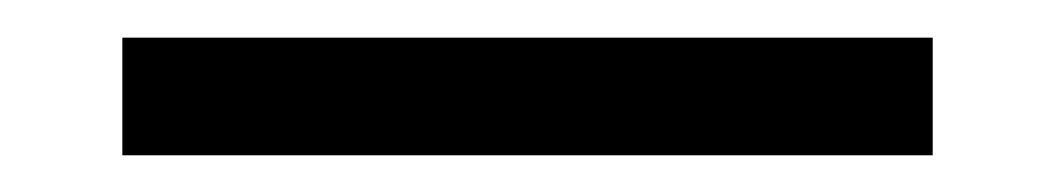

<svg xmlns="http://www.w3.org/2000/svg" viewBox="-20 -20 560 102"><path d="M45 62.5V0H475.5V62.5Z"/></svg>

Font: Encode Sans Semi Condensed
Style: Regular
Weight: 400
Width: 4
Designer: Multiple Designers
Foundry: Impallari Type
Version: Version 3.000; ttfautohint (v1.8.3) -l 8 -r 50 -G 200 -x 14 